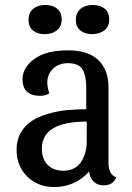

<svg xmlns="http://www.w3.org/2000/svg" viewBox="-20 -733 531 775"><path d="M162.1 -712.9Q192.4 -712.9 210.7 -698Q229 -683.1 229 -654.8Q229 -626 209.7 -610.6Q190.4 -595.2 160.2 -595.2Q130.9 -595.2 113 -610.1Q95.2 -625 95.2 -652.8Q95.2 -682.1 114 -697.5Q132.8 -712.9 162.1 -712.9ZM354 -712.9Q384.3 -712.9 402.6 -698Q420.9 -683.1 420.9 -654.8Q420.9 -626 401.4 -610.6Q381.8 -595.2 351.1 -595.2Q322.3 -595.2 304.2 -610.1Q286.1 -625 286.1 -652.8Q286.1 -682.1 305.2 -697.5Q324.2 -712.9 354 -712.9ZM339.8 -40Q281.7 22 199.2 22Q133.3 22 90.1 -20.3Q46.9 -62.5 46.9 -128.9Q46.9 -167.5 63.7 -197Q80.6 -226.6 107.2 -244.1Q133.8 -261.7 171.6 -272.9Q209.5 -284.2 247.1 -288.1Q284.7 -292 328.1 -292V-377.9Q328.1 -429.2 312.5 -453.6Q296.9 -478 253.9 -478Q217.3 -478 194.1 -455.8Q170.9 -433.6 170.9 -398.9Q170.9 -378.4 179.2 -356.9Q167 -346.2 141.1 -346.2Q107.4 -346.2 89.1 -363Q70.8 -379.9 70.8 -413.1Q70.8 -459.5 117.9 -494.6Q165 -529.8 254.9 -529.8Q336.4 -529.8 377.2 -490.2Q418 -450.7 418 -379.9V-74.2Q418 -28.8 449.2 -17.1Q436.5 15.1 397.9 15.1Q373.5 15.1 357.9 -0.2Q342.3 -15.6 339.8 -40ZM235.8 -43.9Q282.2 -43.9 306.2 -77.9Q330.1 -111.8 330.1 -164.1V-242.2Q148.9 -242.2 148.9 -132.8Q148.9 -91.8 172.1 -67.9Q195.3 -43.9 235.8 -43.9Z"/></svg>

Font: Sansita Light
Style: Regular
Weight: 300
Designer: Pablo Cosgaya
Foundry: Omnibus-Type
Version: Version 1.006;hotconv 1.0.109;makeotfexe 2.5.65596